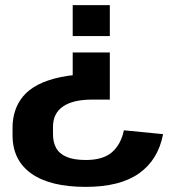

<svg xmlns="http://www.w3.org/2000/svg" viewBox="-20 -560 663 750"><path d="M29 -63Q29 -96 39 -127Q49 -158 70.5 -184Q92 -210 128.5 -229Q165 -248 217.5 -259Q270 -270 341 -270L264 -216V-355H409V-171H341Q265 -171 226 -144Q187 -117 187 -65V-36Q187 -5 199 17.5Q211 40 239.5 52.5Q268 65 315 65Q382 65 417 35Q452 5 464 -51L617 -36Q598 64 523.5 117Q449 170 315 170Q176 170 102.5 118Q29 66 29 -32ZM264 -419V-540H409V-419Z"/></svg>

Font: Pathway Extreme
Style: Bold
Weight: 700
Designer: Eduardo Rodriguez Tunni
Foundry: Eduardo Rodriguez Tunni
Version: Version 1.001;gftools[0.9.26]